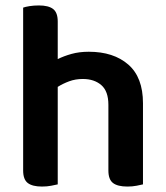

<svg xmlns="http://www.w3.org/2000/svg" viewBox="-20 -678 609 705"><path d="M192 -1Q183 1 168 4Q153 7 134 7Q99 7 82 -6Q65 -19 65 -52V-650Q73 -653 88.5 -655.5Q104 -658 123 -658Q158 -658 175 -645Q192 -632 192 -599V-461Q214 -472 242.5 -480Q271 -488 306 -488Q397 -488 451 -441Q505 -394 505 -299V-1Q497 1 481.5 4Q466 7 448 7Q412 7 395 -6Q378 -19 378 -52V-293Q378 -343 352 -365.5Q326 -388 284 -388Q257 -388 234 -379.5Q211 -371 192 -359V-1Z"/></svg>

Font: Baloo 2 SemiBold
Style: Regular
Weight: 600
Designer: Sarang Kulkarni and Ek Type
Foundry: Ek Type
Version: Version 1.640;hotconv 1.0.111;makeotfexe 2.5.65597; ttfautoh